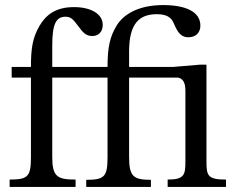

<svg xmlns="http://www.w3.org/2000/svg" viewBox="-20 -737 934 757"><path d="M871 -29C799 -29 794 -44 794 -101V-482H768L661 -473H489V-534C489 -644 529 -681 598 -681C632 -681 655 -672 666 -643C679 -613 692 -590 722 -590C752 -590 770 -608 770 -636C770 -692 710 -717 623 -717C527 -717 468 -681 441 -638C413 -593 404 -550 404 -473H186V-558C186 -642 201 -671 238 -671C258 -671 267 -663 287 -636C307 -609 318 -595 344 -595C366 -595 385 -609 385 -639C385 -683 337 -709 272 -709C201 -709 162 -680 135 -634C109 -588 102 -549 102 -473H26V-431H102V-119C102 -41 91 -29 18 -29V0H278V-29C205 -29 186 -41 186 -119V-431H404V-119C404 -41 393 -28 320 -28V0H575V-28C505 -28 489 -42 489 -119V-431H683C702 -426 711 -411 711 -378V-101C711 -48 707 -29 641 -29V0H871Z"/></svg>

Font: STIX Two Math
Style: Regular
Weight: 400
Designer: Ross Mills, John Hudson & Paul Hanslow, Tiro Typeworks Ltd; with portions MicroPress Inc., with additions and correction
Foundry: Tiro Typeworks Ltd
Version: Version 2.02 b142